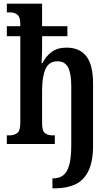

<svg xmlns="http://www.w3.org/2000/svg" viewBox="-20 -780 580 1040"><path d="M264 240V186H270Q301 186 322.5 169.5Q344 153 355 113.5Q366 74 366 5V-315Q366 -381 349 -414.5Q332 -448 291 -448Q245 -448 226.5 -406Q208 -364 208 -292V-111Q208 -71 223.5 -59Q239 -47 262 -47H277V0H17V-47H34Q57 -47 73.5 -59.5Q90 -72 90 -113V-584H17V-638H90V-649Q90 -689 73.5 -701Q57 -713 34 -713H17V-760H208V-638H345V-584H208V-522Q208 -495 207 -470.5Q206 -446 205 -438H210Q228 -475 259.5 -498.5Q291 -522 340 -522Q411 -522 447.5 -475.5Q484 -429 484 -328V8Q484 97 458 148Q432 199 386 219.5Q340 240 280 240Z"/></svg>

Font: Noto Serif Condensed SemiBold
Style: Regular
Weight: 600
Width: 3
Designer: Monotype Design Team
Foundry: Monotype Imaging Inc.
Version: Version 2.013